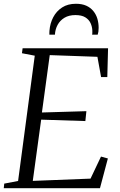

<svg xmlns="http://www.w3.org/2000/svg" viewBox="-26 -999 636 1019"><path d="M-6 0 -3.5 -24.5 70 -38.5 158.5 -703.5 90.5 -716.5 94 -743H547.5L543.5 -590H510.5L491 -697.5L238 -706.5L196.5 -402L432.5 -409L427 -356.5L192.5 -364L148 -39L454.5 -51L510 -168L546.5 -158L504.5 0ZM377 -979Q409 -979 431.8 -968.8Q454.5 -958.5 469.2 -940.5Q484 -922.5 490.8 -899.5Q497.5 -876.5 497.5 -851.5Q497.5 -839 496.2 -831Q495 -823 492.5 -815H463Q463.5 -818.5 464 -823Q464.5 -827.5 464 -837.5Q463 -858 454.5 -876.5Q446 -895 426.8 -907Q407.5 -919 374 -919Q340 -919 316.2 -904.8Q292.5 -890.5 279.8 -867Q267 -843.5 265.5 -815H236Q236 -820.5 236 -824.5Q236 -828.5 236.5 -836Q239.5 -875 256.5 -907.5Q273.5 -940 303.8 -959.5Q334 -979 377 -979Z"/></svg>

Font: Merriweather 96pt Light
Style: Italic
Weight: 300
Italic angle: -7.8°
Version: Version 2.101